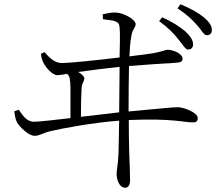

<svg xmlns="http://www.w3.org/2000/svg" viewBox="-20 -814 1040 899"><path d="M814 -631C836 -606 847 -582 861 -582C874 -582 884 -590 884 -606C884 -625 873 -643 848 -667C824 -687 789 -711 739 -733L725 -715C767 -685 794 -657 814 -631ZM901 -698C924 -674 933 -649 949 -649C963 -649 972 -659 972 -673C972 -693 960 -712 933 -734C910 -753 874 -774 825 -794L811 -775C855 -746 878 -724 901 -698ZM47 -293C50 -269 53 -254 60 -240C72 -220 114 -178 142 -178C165 -178 187 -194 217 -200C266 -212 415 -240 538 -249L535 -99C533 -43 526 -19 526 0C526 28 539 65 566 65C581 65 589 52 589 29C589 7 587 -52 585 -101C584 -138 583 -193 583 -252C790 -261 845 -240 882 -241C896 -241 906 -244 906 -261C906 -288 838 -312 813 -312C786 -312 747 -307 582 -292C582 -372 583 -453 584 -505C658 -511 765 -518 803 -520C820 -521 835 -524 835 -538C835 -565 787 -581 766 -581C753 -581 740 -572 693 -564L586 -550C588 -586 589 -616 596 -651C602 -681 615 -684 615 -701C615 -722 562 -753 525 -755C505 -757 484 -752 461 -747L462 -724C516 -717 538 -717 540 -686C543 -658 541 -598 540 -545C434 -532 308 -519 269 -519C234 -519 210 -546 188 -570L172 -562C173 -546 178 -530 183 -521C194 -498 225 -462 248 -462C258 -462 276 -465 294 -468C307 -458 309 -443 310 -401V-261C232 -252 164 -244 139 -244C105 -244 86 -274 68 -300ZM540 -501 538 -288 359 -267C359 -324 360 -364 362 -401C363 -425 375 -434 375 -447C375 -456 361 -469 346 -477C402 -485 484 -495 540 -501Z"/></svg>

Font: Noto Serif JP Light
Style: Regular
Weight: 300
Designer: Ryoko NISHIZUKA 西塚涼子 (kana & ideographs); Frank Grießhammer (Latin, Greek & Cyrillic); Wenlong ZHANG 张文龙 (bopomofo); San
Foundry: Adobe
Version: Version 2.001;hotconv 1.1.0;makeotfexe 2.6.0